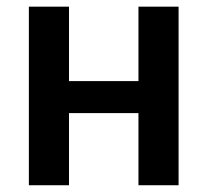

<svg xmlns="http://www.w3.org/2000/svg" viewBox="-20 -548 614 568"><path d="M508.3 0H389.6V-213.4H184.1V0H65.4V-528.3H184.1V-308.1H389.6V-528.3H508.3Z"/></svg>

Font: Roboto-o Medium
Style: Regular
Weight: 500
Designer: Google
Version: Version 2.134; 2016; ttfautohint (v1.6)